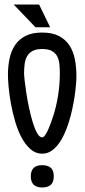

<svg xmlns="http://www.w3.org/2000/svg" viewBox="-20 -829 375 849"><path d="M166.5 0Q116.2 0 116.2 -49.8Q116.2 -98.6 166.5 -98.6Q191.4 -98.6 204.6 -86.9Q217.8 -75.2 217.8 -49.8Q217.8 -23.4 204.6 -11.7Q191.4 0 166.5 0ZM166.5 -685.1Q211.4 -685.1 240.7 -669.7Q270 -654.3 287.1 -628.2Q304.2 -602.1 311 -567.1Q317.9 -532.2 317.9 -493.2Q317.9 -477.5 315.9 -454.3Q314 -431.2 310.1 -404.1Q306.2 -377 299.8 -347.7Q293.5 -318.4 284.7 -290Q275.9 -261.7 264.2 -236.1Q252.4 -210.4 237.8 -191.2Q223.1 -171.9 205.3 -160.6Q187.5 -149.4 166.5 -149.4Q137.7 -149.4 115 -169.2Q92.3 -189 75.4 -220.7Q58.6 -252.4 47.1 -291.5Q35.6 -330.6 28.6 -369.4Q21.5 -408.2 18.3 -442.4Q15.1 -476.6 15.1 -498Q15.1 -536.6 22.5 -570.8Q29.8 -605 47.1 -630.4Q64.5 -655.8 93.5 -670.4Q122.6 -685.1 166.5 -685.1ZM244.6 -502.9Q244.6 -525.4 242.7 -545.4Q240.7 -565.4 232.7 -580.3Q224.6 -595.2 209 -603.8Q193.4 -612.3 166.5 -612.3Q140.6 -612.3 124.8 -604Q108.9 -595.7 100.3 -581.1Q91.8 -566.4 89.1 -546.9Q86.4 -527.3 86.4 -504.9Q86.4 -496.1 89.1 -471.7Q91.8 -447.3 96.7 -415.8Q101.6 -384.3 108.9 -350.1Q116.2 -315.9 125 -287.4Q133.8 -258.8 144.3 -240.2Q154.8 -221.7 166.5 -221.7Q173.3 -221.7 180.7 -232.9Q188 -244.1 194.1 -258.3Q200.2 -272.5 205.1 -286.1Q210 -299.8 211.4 -304.2Q227.5 -350.1 236.1 -402.1Q244.6 -454.1 244.6 -502.9ZM201.7 -708.5H136.7L40.5 -809.1H152.8Z"/></svg>

Font: XAYAX
Style: Regular
Weight: 400
Designer: Peter Wiegel
Foundry: Peter Wiegel
Version: Version 1.000 2009 initial release